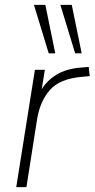

<svg xmlns="http://www.w3.org/2000/svg" viewBox="-20 -772 390 792"><path d="M47 0 124 -484H165L152 -404Q175 -441 214 -464.5Q253 -488 311 -493L346 -496L350 -458L317 -455Q226 -447 185.5 -400.5Q145 -354 133 -280L89 0ZM290 -552 229 -752H276L317 -552ZM181 -552 120 -752H167L208 -552Z"/></svg>

Font: Nunito Sans ExtraLight
Style: Italic
Weight: 200
Italic angle: -9°
Designer: Vernon Adams
Foundry: Vernon Adams
Version: Version 3.006; ttfautohint (v1.8.3)